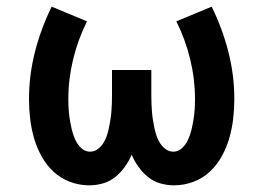

<svg xmlns="http://www.w3.org/2000/svg" viewBox="-20 -548 790 576"><path d="M248 8Q218 8 190 -2.5Q162 -13 140.5 -33Q119 -53 104.5 -79.5Q90 -106 82 -134Q74 -162 70.5 -191.5Q67 -221 67 -250Q67 -323 85 -393Q103 -463 135 -528L241 -484Q214 -430 199.5 -370.5Q185 -311 185 -251Q185 -235 186 -219.5Q187 -204 189.5 -189Q192 -174 195.5 -159Q199 -144 205.5 -129.5Q212 -115 223.5 -104Q235 -93 250 -93Q263 -93 273 -100.5Q283 -108 289.5 -118Q296 -128 300 -139.5Q304 -151 306.5 -163Q309 -175 311 -187Q313 -199 314 -211Q315 -223 315.5 -235.5Q316 -248 316 -260V-338H434V-260Q434 -248 434.5 -235.5Q435 -223 436 -211Q437 -199 439 -187Q441 -175 443.5 -163Q446 -151 450 -139.5Q454 -128 460.5 -118Q467 -108 477 -100.5Q487 -93 500 -93Q515 -93 526.5 -104Q538 -115 544.5 -129.5Q551 -144 554.5 -159Q558 -174 560.5 -189Q563 -204 564 -219.5Q565 -235 565 -251Q565 -311 550.5 -370.5Q536 -430 509 -484L615 -528Q647 -463 665 -393Q683 -323 683 -250Q683 -221 679.5 -191.5Q676 -162 668 -134Q660 -106 645.5 -79.5Q631 -53 609.5 -33Q588 -13 560 -2.5Q532 8 502 8Q481 8 460.5 2Q440 -4 424 -17Q408 -30 395.5 -47.5Q383 -65 375 -84Q367 -65 354.5 -47.5Q342 -30 326 -17Q310 -4 289.5 2Q269 8 248 8Z"/></svg>

Font: Zed Sans Extended
Style: Bold
Weight: 700
Width: 7
Designer: Belleve Invis
Foundry: Belleve Invis
Version: Version 1.0.0; ttfautohint (v1.8.4)